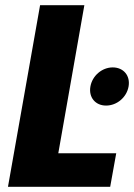

<svg xmlns="http://www.w3.org/2000/svg" viewBox="-20 -722 518 742"><path d="M405.8 0 429.2 -129.8H205.3L306 -701.9H134.9L10.8 0ZM389.9 -314C431.9 -314 469.2 -345.8 476.8 -387.2C484.4 -429.2 457.6 -461.5 415.6 -461.5C374.2 -461.5 336.4 -429.2 329.3 -387.2C322.2 -345.8 348.5 -314 389.9 -314Z"/></svg>

Font: Poppins Devanagari Thin
Style: Italic
Weight: 100
Italic angle: -10°
Designer: Ninad Kale (Devanagari), Jonny Pinhorn (Latin)
Foundry: Indian Type Foundry
Version: 4.005